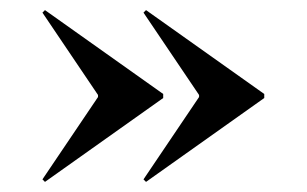

<svg xmlns="http://www.w3.org/2000/svg" viewBox="-20 -500 608 380"><path d="M269 -480 503 -314V-306L269 -140L264 -145L374 -308V-312L264 -475ZM69 -480 303 -314V-306L69 -140L64 -145L174 -308V-312L64 -475Z"/></svg>

Font: Kalnia SemiBold
Style: Regular
Weight: 600
Designer: Frida Medrano
Foundry: Frida Medrano
Version: Version 1.105